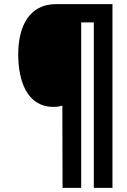

<svg xmlns="http://www.w3.org/2000/svg" viewBox="-20 -780 611 927"><path d="M281 -270 282 127H372V-672H433V127H523V-760H250C121 -760 68 -652 68 -518C68 -388 111 -264 238 -264C257 -264 267 -266 281 -270Z"/></svg>

Font: Noto Sans Condensed Black
Style: Italic
Weight: 900
Width: 3
Italic angle: -12°
Designer: Monotype Design Team
Foundry: Monotype Imaging Inc.
Version: Version 2.013